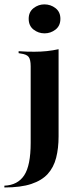

<svg xmlns="http://www.w3.org/2000/svg" viewBox="-64 -647 352 860"><path d="M73.4 -208.9V-350Q73.4 -380.6 64.1 -392.3Q54.8 -404 28.2 -407.3L19.4 -408.9V-417.7Q41.1 -416.1 57.7 -415.7Q74.2 -415.3 90.3 -415.3Q119.4 -415.3 146 -418.1Q172.6 -421 198.4 -426.6V-417.7V-208.9ZM-44.4 192.7V184.7Q15.3 182.3 44.4 138.3Q73.4 94.4 73.4 -7.3V-208.9H198.4V-36.3Q198.4 16.9 187.5 59.7Q176.6 102.4 150 131.9Q123.4 161.3 76.2 177Q29 192.7 -44.4 192.7ZM135.5 -497.6Q108.1 -497.6 86.3 -514.5Q64.5 -531.5 64.5 -562.9Q64.5 -593.5 86.3 -610.5Q108.1 -627.4 134.7 -627.4Q162.9 -627.4 184.7 -610.5Q206.5 -593.5 206.5 -562.9Q206.5 -531.5 184.7 -514.5Q162.9 -497.6 135.5 -497.6Z"/></svg>

Font: Playfair 144pt SemiCondensed ExtraBold
Style: Regular
Weight: 800
Width: 4
Designer: Claus Eggers Sørensen
Foundry: Claus Eggers Sørensen
Version: Version 2.203